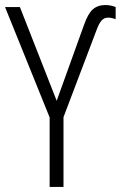

<svg xmlns="http://www.w3.org/2000/svg" viewBox="-20 -742 484 762"><path d="M177 0V-276L0 -714H59L205 -342L313 -642Q329 -688 348.5 -705Q368 -722 398 -722Q411 -722 421.5 -719.5Q432 -717 439 -714V-666Q433 -668 425.5 -670Q418 -672 409 -672Q393 -672 382.5 -660Q372 -648 361 -617L232 -277V0Z"/></svg>

Font: Noto Sans Condensed Light
Style: Regular
Weight: 300
Width: 3
Designer: Monotype Design Team
Foundry: Monotype Imaging Inc.
Version: Version 2.013; ttfautohint (v1.8.4.7-5d5b)